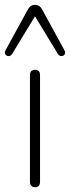

<svg xmlns="http://www.w3.org/2000/svg" viewBox="-40 -778 291 801"><path d="M106 3Q96 3 90.5 -3Q85 -9 85 -19V-465Q85 -476 90.5 -481.5Q96 -487 106 -487Q116 -487 121.5 -481.5Q127 -476 127 -465V-19Q127 -9 122 -3Q117 3 106 3ZM229 -568Q233 -560 231 -554Q229 -548 223.5 -545.5Q218 -543 212 -544.5Q206 -546 202 -552L106 -710L10 -552Q6 -546 0 -544.5Q-6 -543 -11.5 -545.5Q-17 -548 -19 -554Q-21 -560 -17 -568L76 -738Q82 -749 89.5 -753.5Q97 -758 106 -758Q115 -758 122.5 -753.5Q130 -749 136 -738Z"/></svg>

Font: Nunito ExtraLight
Style: Regular
Weight: 200
Designer: Vernon Adams
Foundry: Vernon Adams
Version: Version 3.602;April 4, 2023;FontCreator 14.0.0.2856 64-bit